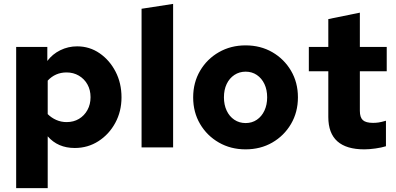

<svg xmlns="http://www.w3.org/2000/svg" viewBox="-20 -757 2033 986"><path d="M63 209V-516H223V-444Q249 -479 289.5 -499Q330 -519 376 -519Q440 -519 491.5 -483.5Q543 -448 573.5 -389Q604 -330 604 -257Q604 -185 572 -126Q540 -67 485.5 -32Q431 3 364 3Q277 3 225 -57V209ZM322 -130Q358 -130 385.5 -146.5Q413 -163 429 -192Q445 -221 445 -258Q445 -295 429 -323.5Q413 -352 385 -368.5Q357 -385 322 -385Q264 -385 225 -343V-171Q244 -152 269 -141Q294 -130 322 -130Z M707 0V-712L869 -737V0Z M1240.9 10Q1165 10 1104 -25Q1043 -60 1007.5 -120.3Q972 -180.6 972 -256.8Q972 -333 1007.5 -393.5Q1043 -454 1104.1 -489Q1165.2 -524 1241 -524Q1318 -524 1378.5 -489Q1439 -454 1474.5 -393.7Q1510 -333.4 1510 -257.2Q1510 -181 1474.5 -120.5Q1439 -60 1378.4 -25Q1317.9 10 1240.9 10ZM1241.5 -125Q1273.9 -125 1299 -142Q1324 -159 1338 -189Q1352 -219 1352 -257.1Q1352 -296 1338 -325.5Q1324 -355 1299 -372Q1273.9 -389 1241.5 -389Q1209 -389 1183.5 -372Q1158 -355 1144 -325.5Q1130 -296 1130 -257.1Q1130 -219 1144 -189Q1158 -159 1183.5 -142Q1209 -125 1241.5 -125Z M1851 10Q1666 10 1666 -156V-391H1566V-516H1666V-659L1828 -692V-516H1966V-391H1828V-188Q1828 -154 1843.5 -140Q1859 -126 1896 -126Q1910 -126 1924 -128Q1938 -130 1962 -137V-6Q1940 1 1908 5.5Q1876 10 1851 10Z"/></svg>

Font: Red Hat Text VF
Style: Regular
Weight: 400
Designer: Pentagram, MCKL
Foundry: Pentagram, MCKL
Version: Version 1.023